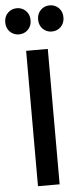

<svg xmlns="http://www.w3.org/2000/svg" viewBox="-64 -956 424 989"><g transform="rotate(-5 147.5 -461.5)"><path d="M91.2 0V-700H203.2V0ZM62.4 -787.5Q34.5 -787.5 15.6 -806.4Q-3.3 -825.3 -3.3 -855.1Q-3.3 -885.1 15.6 -903.9Q34.5 -922.8 62.4 -922.8Q89.8 -922.8 108.8 -903.9Q127.8 -885.1 127.8 -855.1Q127.8 -825.3 108.8 -806.4Q89.8 -787.5 62.4 -787.5ZM231.9 -787.5Q204.6 -787.5 185.6 -806.4Q166.6 -825.3 166.6 -855.1Q166.6 -885.1 185.6 -903.9Q204.6 -922.8 231.9 -922.8Q259.9 -922.8 278.8 -903.9Q297.7 -885.1 297.7 -855.1Q297.7 -825.3 278.8 -806.4Q259.9 -787.5 231.9 -787.5Z"/></g></svg>

Font: Geologica-Sharp
Style: Regular
Weight: 100
Designer: Sindre Bremnes, Frode Helland
Foundry: Monokrom Skriftforlag AS
Version: Version 1.010;gftools[0.9.28]